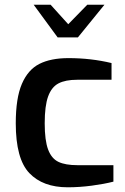

<svg xmlns="http://www.w3.org/2000/svg" viewBox="-20 -790 530 816"><path d="M47 -266Q47 -373 73 -433.5Q99 -494 147.5 -518.5Q196 -543 271 -543Q367 -543 454 -522V-451H308Q258 -451 228.5 -435.5Q199 -420 184.5 -380Q170 -340 170 -266Q170 -193 184.5 -154.5Q199 -116 228.5 -102Q258 -88 309 -88H462V-18Q423 -8 370.5 -1Q318 6 268 6Q162 6 104.5 -54.5Q47 -115 47 -266ZM123 -770H195L270 -687L351 -770H424L311 -631H225Z"/></svg>

Font: Exo SemiBold
Style: Regular
Weight: 600
Designer: Natanael Gama
Foundry: Natanael Gama
Version: Version 1.500